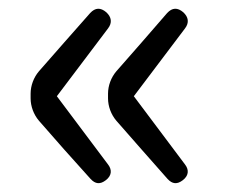

<svg xmlns="http://www.w3.org/2000/svg" viewBox="-20 -501 519 439"><path d="M126 -160 187 -92C198 -80 209 -79 222 -89C235 -99 237 -112 227 -125L110 -281L227 -436C237 -449 235 -462 223 -473C210 -484 198 -484 186 -471L126 -403L69 -338C57 -324 50 -305 50 -287V-276C50 -258 57 -239 69 -225ZM303 -160 363 -92C374 -80 385 -79 398 -89C411 -99 413 -112 403 -125L286 -281L403 -436C413 -449 411 -462 399 -473C386 -484 374 -484 362 -471L303 -403L246 -338C234 -324 227 -305 227 -287V-276C227 -258 234 -239 246 -225Z"/></svg>

Font: GenSenRounded2 TW R
Style: Regular
Weight: 400
Version: Version 2.100;PS 2.1;hotconv 16.6.51;makeotf.lib2.5.65220 DE